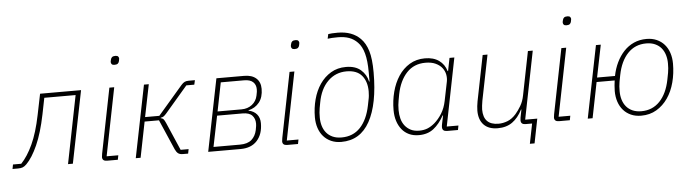

<svg xmlns="http://www.w3.org/2000/svg" viewBox="-99 -978 4830 1344"><g transform="rotate(-5 2316.5 -306.0)"><path d="M-41 -31H17Q62 -78 99 -158Q136 -238 161 -361L191 -508H479L377 0H343L438 -477H218L195 -362Q169 -234 131.5 -150Q94 -66 52 -24Q38 -10 25 -5Q12 0 -8 0H-47Z M728 -664Q714 -664 708.5 -670.5Q703 -677 703 -685Q703 -688 703.5 -691.5Q704 -695 706 -702Q708 -713 715.5 -719.5Q723 -726 739 -726Q753 -726 758.5 -719.5Q764 -713 764 -705Q764 -701 761 -688Q759 -677 751.5 -670.5Q744 -664 728 -664ZM617 0Q584 0 584 -28Q584 -36 587 -51L678 -508H712L617 -31H699L693 0Z M921 -508H955L909 -281H1009L1182 -482Q1195 -497 1206.5 -502.5Q1218 -508 1234 -508H1279L1272 -477H1216L1060 -295Q1047 -280 1039 -274.5Q1031 -269 1018 -267L1017 -264Q1030 -262 1037 -254Q1044 -246 1053 -225L1137 -31H1193L1187 0H1150Q1129 0 1117 -9Q1105 -18 1096 -38L1004 -250H903L853 0H819Z M1430 -508H1625Q1679 -508 1709 -481.5Q1739 -455 1739 -407Q1739 -348 1710.5 -312Q1682 -276 1634 -265V-263Q1672 -255 1692.5 -230.5Q1713 -206 1713 -168Q1713 -91 1672 -45.5Q1631 0 1556 0H1328ZM1554 -31Q1608 -31 1636 -56Q1664 -81 1673 -123Q1677 -142 1678 -152Q1679 -162 1679 -168Q1679 -203 1658.5 -225Q1638 -247 1591 -247H1412L1368 -31ZM1586 -276Q1630 -276 1660.5 -300Q1691 -324 1699 -363Q1703 -380 1704 -389.5Q1705 -399 1705 -407Q1705 -439 1684.5 -458Q1664 -477 1622 -477H1458L1418 -276Z M1994 -664Q1980 -664 1974.5 -670.5Q1969 -677 1969 -685Q1969 -688 1969.5 -691.5Q1970 -695 1972 -702Q1974 -713 1981.5 -719.5Q1989 -726 2005 -726Q2019 -726 2024.5 -719.5Q2030 -713 2030 -705Q2030 -701 2027 -688Q2025 -677 2017.5 -670.5Q2010 -664 1994 -664ZM1883 0Q1850 0 1850 -28Q1850 -36 1853 -51L1944 -508H1978L1883 -31H1965L1959 0Z M2263 12Q2223 12 2191.5 -2Q2160 -16 2138 -41Q2116 -66 2104.5 -100.5Q2093 -135 2093 -176Q2093 -241 2109 -301Q2125 -361 2156.5 -407Q2188 -453 2234 -480.5Q2280 -508 2340 -508Q2406 -508 2444 -475Q2482 -442 2493 -392H2496V-457Q2496 -538 2482 -589.5Q2468 -641 2440 -669Q2414 -696 2380.5 -708Q2347 -720 2302 -720Q2278 -720 2261.5 -719Q2245 -718 2230 -716L2237 -748Q2248 -750 2264 -751Q2280 -752 2303 -752Q2405 -752 2463 -693Q2496 -660 2513 -604.5Q2530 -549 2530 -453Q2530 -231 2463 -109.5Q2396 12 2263 12ZM2267 -19Q2348 -19 2399 -73Q2450 -127 2470 -226L2477 -261Q2481 -278 2482.5 -294Q2484 -310 2484 -324Q2484 -393 2449 -435Q2414 -477 2341 -477Q2264 -477 2210 -423.5Q2156 -370 2139 -275L2132 -237Q2129 -221 2128 -205Q2127 -189 2127 -171Q2127 -139 2135.5 -111.5Q2144 -84 2161 -63.5Q2178 -43 2204.5 -31Q2231 -19 2267 -19Z M3007 0Q2973 0 2973 -29Q2973 -34 2973.5 -38.5Q2974 -43 2975 -48L2988 -111H2985Q2953 -53 2911.5 -20.5Q2870 12 2808 12Q2769 12 2739 -2Q2709 -16 2688.5 -41.5Q2668 -67 2657 -101.5Q2646 -136 2646 -178Q2646 -244 2662 -305.5Q2678 -367 2709.5 -415Q2741 -463 2788 -491.5Q2835 -520 2896 -520Q2956 -520 2994.5 -492.5Q3033 -465 3047 -417H3050L3068 -508H3102L3007 -31H3089L3083 0ZM2813 -19Q2845 -19 2870.5 -29Q2896 -39 2922 -61Q2951 -86 2974.5 -123.5Q2998 -161 3008 -211L3035 -344Q3040 -369 3035 -394.5Q3030 -420 3013.5 -441Q2997 -462 2968 -475.5Q2939 -489 2897 -489Q2816 -489 2765 -434.5Q2714 -380 2695 -286L2687 -242Q2684 -226 2682.5 -210.5Q2681 -195 2681 -175Q2681 -143 2688.5 -114.5Q2696 -86 2712.5 -65Q2729 -44 2753.5 -31.5Q2778 -19 2813 -19Z M3604 0H3558Q3525 0 3525 -29Q3525 -39 3527 -49L3538 -104H3535Q3506 -47 3464.5 -17.5Q3423 12 3362 12Q3298 12 3264 -23.5Q3230 -59 3230 -123Q3230 -137 3232 -154.5Q3234 -172 3237 -188L3301 -508H3335L3271 -189Q3268 -172 3266 -155Q3264 -138 3264 -128Q3264 -19 3370 -19Q3402 -19 3434 -31.5Q3466 -44 3494 -76Q3513 -98 3531.5 -129Q3550 -160 3558 -202L3619 -508H3653L3558 -31H3643L3609 140H3576Z M3904 -664Q3890 -664 3884.5 -670.5Q3879 -677 3879 -685Q3879 -688 3879.5 -691.5Q3880 -695 3882 -702Q3884 -713 3891.5 -719.5Q3899 -726 3915 -726Q3929 -726 3934.5 -719.5Q3940 -713 3940 -705Q3940 -701 3937 -688Q3935 -677 3927.5 -670.5Q3920 -664 3904 -664ZM3793 0Q3760 0 3760 -28Q3760 -36 3763 -51L3854 -508H3888L3793 -31H3875L3869 0Z M4370 12Q4330 12 4298.5 -2Q4267 -16 4245 -41Q4223 -66 4211.5 -100.5Q4200 -135 4200 -176Q4200 -196 4202 -215Q4204 -234 4206 -250H4079L4029 0H3995L4097 -508H4131L4085 -281H4211Q4221 -332 4242 -375.5Q4263 -419 4293.5 -451.5Q4324 -484 4364 -502Q4404 -520 4453 -520Q4493 -520 4524.5 -506Q4556 -492 4578 -467Q4600 -442 4611.5 -407.5Q4623 -373 4623 -332Q4623 -263 4606.5 -200.5Q4590 -138 4557.5 -91Q4525 -44 4478 -16Q4431 12 4370 12ZM4374 -19Q4452 -19 4503.5 -73Q4555 -127 4574 -224L4583 -271Q4586 -287 4587 -303Q4588 -319 4588 -337Q4588 -368 4579.5 -396Q4571 -424 4554 -444.5Q4537 -465 4510.5 -477Q4484 -489 4448 -489Q4370 -489 4318.5 -435Q4267 -381 4248 -284L4239 -237Q4236 -221 4235 -205Q4234 -189 4234 -171Q4234 -139 4242.5 -111.5Q4251 -84 4268 -63.5Q4285 -43 4311.5 -31Q4338 -19 4374 -19Z"/></g></svg>

Font: IBM Plex Sans ExtLt
Style: Italic
Weight: 200
Italic angle: -11°
Designer: Mike Abbink, Paul van der Laan, Pieter van Rosmalen
Foundry: Bold Monday
Version: Version 3.005